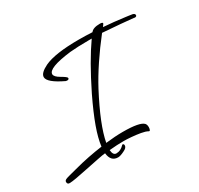

<svg xmlns="http://www.w3.org/2000/svg" viewBox="-183 -702 925 893"><g transform="rotate(-30 280.0 -255.5)"><path d="M213 35Q174 35 169 -12Q156 -11 127 -5Q98 1 58 9Q20 17 -5.5 21.5Q-31 26 -43 26Q-55 26 -55 13Q-55 5 -45 1Q-41 -1 -26 -5Q-11 -9 16 -16Q57 -27 95 -34.5Q133 -42 170 -47Q175 -89 195.5 -146Q216 -203 254 -282Q289 -353 320 -407Q351 -461 382 -505H365Q336 -505 311 -504Q286 -503 265 -501Q140 -486 140 -453Q140 -439 168 -423Q196 -407 196 -401Q196 -393 186 -393Q182 -393 179 -394Q99 -432 99 -461Q99 -483 142 -504Q199 -531 328 -531Q345 -531 363 -530.5Q381 -530 400 -529Q412 -546 449 -546Q464 -546 464 -540Q464 -538 454 -525Q510 -521 569 -513Q575 -512 584 -511Q593 -510 604 -508Q615 -505 615 -497Q615 -489 604 -489L601 -490Q574 -493 533 -496.5Q492 -500 437 -504Q393 -448 356 -392.5Q319 -337 293 -288Q214 -138 198 -51Q249 -57 290 -57Q381 -57 400 -36Q406 -29 406 -16Q406 -8 403.5 -2Q401 4 396 1Q384 -6 360.5 -10Q337 -14 312.5 -16Q288 -18 273 -18Q255 -18 235.5 -17Q216 -16 195 -14Q197 15 215 15Q220 15 227 13.5Q234 12 242 7Q250 2 254 -2.5Q258 -7 259 -7Q267 -7 267 2Q267 15 247 24Q225 35 213 35Z"/></g></svg>

Font: Corinthia
Style: Regular
Weight: 400
Designer: Robert E. Leuschke
Foundry: Robert E. Leuschke
Version: Version 1.013; ttfautohint (v1.8.3)